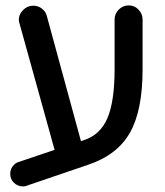

<svg xmlns="http://www.w3.org/2000/svg" viewBox="-20 -607 599 697"><path d="M497.6 -536.1V-355.5Q497.6 -206.5 452.1 -126Q406.2 -44.4 299.8 -8.8L79.1 66.4Q72.3 69.8 64 69.8Q43.9 69.8 29.8 55.7Q17.1 43 17.1 23.4Q17.1 4.9 30.8 -8.8Q38.6 -16.6 49.3 -19.5L178.2 -63L49.3 -527.3L48.3 -534.7V-535.2Q48.3 -555.2 64 -570.8Q79.6 -586.4 100.6 -586.4Q122.1 -586.4 137.2 -571.3Q146.5 -562 149.9 -549.3L273.9 -94.7L285.6 -98.6Q343.8 -117.7 369.6 -177.2Q396 -238.3 396 -355.5V-536.1Q396 -557.1 411.1 -572.3Q426.3 -587.4 447.3 -587.4Q468.3 -587.4 482.9 -572Q497.6 -556.6 497.6 -536.1Z"/></svg>

Font: YuPearl-Medium
Style: Medium
Weight: 500
Designer: Max Yao
Foundry: Max-Everyday
Version: Version 1.011; ttfautohint (v1.8.3)